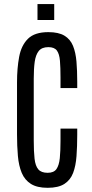

<svg xmlns="http://www.w3.org/2000/svg" viewBox="-20 -896 442 925"><path d="M209.5 8.8Q158.7 8.8 128.9 -10Q99.1 -28.8 84.7 -63.2Q70.3 -97.7 66.2 -144.8Q62 -191.9 62 -249V-499Q62 -567.4 72.3 -622.3Q82.5 -677.2 114.7 -709.2Q147 -741.2 212.9 -741.2Q262.2 -741.2 290.5 -724.1Q318.8 -707 331.8 -675Q344.7 -643.1 348.4 -599.1Q352.1 -555.2 352.1 -502.4V-471.7H271.5V-522Q271.5 -570.8 268.8 -603.3Q266.1 -635.7 254.2 -652.3Q242.2 -668.9 212.9 -668.9Q181.6 -668.9 166.7 -650.4Q151.9 -631.8 147.2 -598.1Q142.6 -564.5 142.6 -518.1V-219.2Q142.6 -166 146.5 -131.3Q150.4 -96.7 164.6 -80.1Q178.7 -63.5 209.5 -63.5Q239.3 -63.5 252 -81.5Q264.6 -99.6 268.1 -134Q271.5 -168.5 271.5 -216.8V-276.4H352.1V-247.1Q352.1 -190.9 348.6 -144Q345.2 -97.2 332.3 -63Q319.3 -28.8 290.3 -10Q261.2 8.8 209.5 8.8ZM160.6 -799.8V-876.5H241.2V-799.8Z"/></svg>

Font: Antonio ExtraLight
Style: Regular
Weight: 250
Designer: Vernon Adams
Foundry: Vernon Adams
Version: Version 1.002